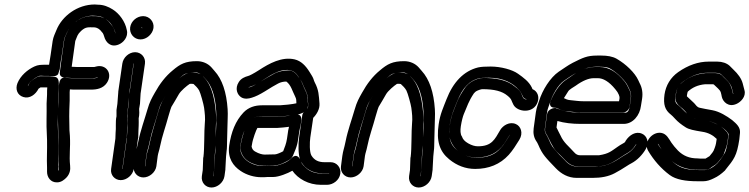

<svg xmlns="http://www.w3.org/2000/svg" viewBox="-20 -767 3345 857"><path d="M279 -420 314 -418H315H394C402 -418 409 -420 417 -422C419 -421 407 -417 394 -417H316L280 -419H275C274 -419 249 -429 244 -394C242 -383 242 -369 241 -350L240 -312C237 -244 239 -237 240 -178L241 -152C241 -92 238 -65 243 -15C244 -8 243 -7 241 -5V-7V-27L240 -28C238 -70 241 -102 240 -150L239 -178C236 -220 240 -267 239 -311L240 -350C241 -380 251 -421 224 -424L201 -427H198H160C155 -427 148 -425 144 -422L133 -415C125 -410 114 -405 108 -389C107 -385 105 -385 104 -383C109 -395 115 -403 123 -409C135 -418 144 -423 149 -426C159 -431 167 -428 178 -428H198C214 -428 227 -423 239 -435C239 -435 247 -458 247 -459C246 -468 255 -514 256 -522L265 -584C267 -601 273 -607 278 -620C294 -659 341 -697 394 -697C401 -697 405 -696 411 -696C425 -696 438 -691 450 -682C451 -681 452 -681 453 -681C471 -671 491 -643 496 -616C494 -622 491 -632 489 -637C484 -650 477 -656 469 -666C456 -684 428 -695 406 -695H396C350 -699 297 -665 280 -623C273 -607 268 -600 266 -584L253 -491L247 -444C245 -426 258 -419 279 -420ZM403 -747C325 -747 257 -695 232 -633C226 -618 218 -603 215 -584L206 -522C205 -515 201 -493 199 -478H185C163 -478 150 -478 133 -470C103 -456 72 -430 58 -396C47 -368 58 -342 84 -334C112 -325 139 -345 152 -371C153 -372 159 -376 161 -377H189H191C190 -369 190 -358 190 -344L188 -305V-304C189 -258 186 -212 189 -168L190 -142C191 -94 188 -61 190 -19V0C190 24 206 48 235 47C253 47 268 35 278 24C292 8 295 -10 293 -27C288 -75 295 -103 292 -161L290 -186C289 -244 288 -249 291 -318V-356C291 -360 292 -364 292 -368L307 -367H308H387C412 -367 440 -372 457 -397C485 -439 453 -482 409 -470C405 -469 402 -468 401 -468H323L300 -469L303 -491L316 -584C316 -585 317 -587 318 -589C325 -605 325 -613 342 -629C363 -648 373 -645 399 -645C407 -645 418 -642 428 -632C431 -629 434 -624 439 -619C442 -614 443 -610 445 -604C452 -578 474 -554 509 -568C530 -576 554 -602 546 -633C539 -671 512 -707 483 -725C464 -737 442 -746 418 -746C412 -746 408 -747 403 -747Z M527 -13H526L545 -149C545 -150 546 -151 546 -152L547 -181V-197L548 -215V-234C548 -241 550 -247 550 -253V-278L554 -305V-307L558 -360L576 -483V-484C576 -483 577 -483 577 -483L559 -359C558 -352 556 -344 556 -336L555 -304L551 -279C550 -269 551 -252 551 -251L549 -237C548 -227 549 -216 548 -179L546 -148ZM583 -534C556 -534 530 -511 526 -483L508 -359V-357L504 -304L500 -276V-272V-248C497 -236 497 -220 497 -209V-191C497 -185 496 -181 496 -175L495 -148L476 -13C472 14 492 37 519 37C546 37 573 14 577 -13L596 -149C596 -150 597 -150 597 -151L598 -185C600 -216 599 -233 599 -239L601 -251C602 -260 602 -267 601 -281L605 -305V-307L607 -340C607 -347 608 -353 609 -359L627 -483C631 -511 610 -534 583 -534ZM615 -642 614 -641C613 -642 611 -644 611 -645H612C613 -645 615 -643 615 -642ZM561 -645C557 -617 578 -591 607 -591C635 -591 661 -615 665 -642C669 -670 647 -695 619 -695C591 -695 565 -673 561 -645Z M627 -25 633 -71C636 -94 641 -100 648 -135C657 -180 676 -231 687 -272C692 -291 698 -303 700 -307C711 -326 723 -348 735 -366C710 -325 698 -310 683 -256C669 -206 655 -165 645 -114C641 -95 636 -87 634 -71L628 -25ZM820 -441C805 -437 793 -428 780 -417C802 -437 803 -437 820 -441ZM943 -153C943 -186 943 -208 944 -214C945 -224 946 -234 945 -244C941 -313 929 -382 891 -421C883 -429 881 -435 868 -439C859 -442 849 -443 839 -443C836 -443 832 -442 829 -442C836 -443 843 -444 851 -444C873 -444 887 -426 898 -414C924 -386 941 -339 945 -271C947 -233 945 -195 943 -153ZM942 -118C942 -101 942 -91 939 -68V-65L936 -9L932 19V20C932 19 931 19 931 19L936 -9V-12L938 -67C939 -83 941 -99 942 -118ZM924 70C951 70 978 47 982 19L986 -10V-13L989 -69C990 -86 993 -100 993 -113C993 -135 995 -174 995 -194C995 -224 998 -253 996 -280C991 -355 972 -413 937 -451C933 -456 928 -461 924 -466C908 -484 884 -494 859 -494C807 -494 784 -481 751 -453C719 -427 693 -393 671 -353C657 -328 648 -313 638 -278C626 -236 607 -184 598 -138C590 -99 587 -98 583 -71L577 -25C573 2 593 25 620 25C647 25 674 2 678 -25L684 -71C686 -84 691 -96 694 -112C704 -162 719 -200 732 -249C738 -272 744 -287 745 -290C757 -309 765 -324 778 -346C787 -362 815 -385 826 -392C826 -392 827 -393 831 -393C836 -393 839 -393 844 -392C852 -385 863 -374 869 -363C875 -352 889 -301 891 -286C894 -262 897 -240 894 -213C891 -186 893 -103 888 -66C888 -65 887 -64 887 -63L885 -8L881 19C877 47 897 70 924 70Z M1316 -181 1323 -215V-216L1325 -231C1326 -241 1323 -259 1301 -256C1279 -253 1279 -250 1248 -248L1222 -246H1158C1141 -246 1133 -247 1124 -245C1086 -238 1073 -195 1063 -158C1060 -146 1057 -136 1055 -124L1053 -110V-104C1056 -80 1068 -61 1087 -48C1108 -34 1134 -27 1155 -27L1201 -28C1217 -28 1235 -34 1252 -43C1265 -50 1283 -56 1290 -78C1291 -80 1294 -88 1299 -100C1305 -115 1309 -131 1311 -148ZM1266 -183V-182L1261 -148C1258 -127 1250 -107 1244 -92C1236 -87 1215 -78 1208 -78L1162 -77C1152 -77 1137 -80 1118 -91C1108 -97 1105 -104 1103 -113L1105 -124C1108 -146 1124 -189 1129 -196H1151H1216H1218L1244 -198C1254 -199 1262 -200 1270 -201ZM1316 -418C1306 -433 1292 -453 1268 -453C1247 -453 1221 -448 1202 -437C1176 -422 1176 -423 1140 -401C1119 -388 1104 -380 1096 -378C1091 -377 1088 -377 1087 -377C1089 -378 1090 -378 1094 -379C1112 -384 1132 -395 1159 -413C1197 -438 1239 -462 1277 -453C1290 -450 1304 -440 1316 -418ZM1449 7V8C1449 9 1448 8 1447 8H1420C1388 8 1363 -1 1344 -19C1329 -33 1327 -37 1324 -45C1343 -11 1379 7 1421 7ZM1319 -56C1318 -58 1305 -87 1279 -59C1273 -53 1261 -44 1243 -37C1224 -29 1210 -27 1207 -27H1181C1173 -27 1164 -26 1153 -26C1103 -26 1045 -61 1053 -117C1060 -163 1075 -205 1101 -233C1108 -241 1120 -247 1142 -247H1223H1225L1262 -250C1294 -253 1349 -254 1355 -295C1356 -305 1353 -312 1353 -324C1353 -338 1349 -352 1342 -365C1333 -383 1330 -397 1320 -413C1332 -396 1332 -387 1340 -372C1351 -351 1355 -334 1354 -320C1354 -314 1359 -292 1352 -283C1342 -269 1331 -267 1329 -251L1315 -153C1311 -123 1311 -80 1319 -56ZM1285 -5C1310 31 1357 58 1413 58H1439C1467 58 1495 37 1499 8C1503 -19 1483 -43 1456 -43H1429C1401 -43 1383 -52 1370 -73C1361 -88 1362 -132 1365 -153L1378 -241C1393 -256 1408 -280 1406 -305C1403 -342 1403 -365 1385 -399C1383 -403 1381 -408 1379 -415C1375 -426 1368 -435 1361 -447C1344 -474 1324 -495 1295 -502C1238 -515 1182 -484 1136 -454C1111 -438 1093 -429 1088 -428C1073 -424 1056 -417 1046 -401C1027 -372 1039 -343 1058 -332C1072 -324 1089 -326 1104 -331C1121 -336 1139 -345 1162 -359C1199 -382 1194 -379 1221 -394C1232 -400 1245 -403 1258 -403C1279 -388 1285 -360 1297 -337C1304 -323 1302 -320 1303 -306C1296 -304 1281 -302 1265 -300L1229 -297H1149C1118 -297 1089 -288 1067 -265C1031 -227 1012 -178 1003 -117C995 -61 1021 -26 1054 -4C1082 15 1116 24 1146 24C1157 24 1164 24 1175 23H1200C1224 23 1264 7 1285 -5Z M1552 -25 1558 -71C1561 -94 1566 -100 1573 -135C1582 -180 1601 -231 1612 -272C1617 -291 1623 -303 1625 -307C1636 -326 1648 -348 1660 -366C1635 -325 1623 -310 1608 -256C1594 -206 1580 -165 1570 -114C1566 -95 1561 -87 1559 -71L1553 -25ZM1745 -441C1730 -437 1718 -428 1705 -417C1727 -437 1728 -437 1745 -441ZM1868 -153C1868 -186 1868 -208 1869 -214C1870 -224 1871 -234 1870 -244C1866 -313 1854 -382 1816 -421C1808 -429 1806 -435 1793 -439C1784 -442 1774 -443 1764 -443C1761 -443 1757 -442 1754 -442C1761 -443 1768 -444 1776 -444C1798 -444 1812 -426 1823 -414C1849 -386 1866 -339 1870 -271C1872 -233 1870 -195 1868 -153ZM1867 -118C1867 -101 1867 -91 1864 -68V-65L1861 -9L1857 19V20C1857 19 1856 19 1856 19L1861 -9V-12L1863 -67C1864 -83 1866 -99 1867 -118ZM1849 70C1876 70 1903 47 1907 19L1911 -10V-13L1914 -69C1915 -86 1918 -100 1918 -113C1918 -135 1920 -174 1920 -194C1920 -224 1923 -253 1921 -280C1916 -355 1897 -413 1862 -451C1858 -456 1853 -461 1849 -466C1833 -484 1809 -494 1784 -494C1732 -494 1709 -481 1676 -453C1644 -427 1618 -393 1596 -353C1582 -328 1573 -313 1563 -278C1551 -236 1532 -184 1523 -138C1515 -99 1512 -98 1508 -71L1502 -25C1498 2 1518 25 1545 25C1572 25 1599 2 1603 -25L1609 -71C1611 -84 1616 -96 1619 -112C1629 -162 1644 -200 1657 -249C1663 -272 1669 -287 1670 -290C1682 -309 1690 -324 1703 -346C1712 -362 1740 -385 1751 -392C1751 -392 1752 -393 1756 -393C1761 -393 1764 -393 1769 -392C1777 -385 1788 -374 1794 -363C1800 -352 1814 -301 1816 -286C1819 -262 1822 -240 1819 -213C1816 -186 1818 -103 1813 -66C1813 -65 1812 -64 1812 -63L1810 -8L1806 19C1802 47 1822 70 1849 70Z M2257 -166C2257 -166 2256 -166 2256 -165L2229 -123C2226 -118 2220 -112 2215 -106C2191 -78 2158 -63 2108 -63C2077 -63 2049 -73 2021 -96C2000 -113 1990 -131 1987 -154C1997 -106 2044 -64 2106 -64C2165 -64 2203 -87 2230 -125C2236 -134 2257 -169 2257 -166ZM2264 -391C2232 -411 2191 -419 2139 -419C2106 -419 2071 -398 2055 -374C2040 -352 2028 -332 2021 -314C2007 -277 1994 -254 1987 -204C1985 -192 1985 -181 1985 -170C1984 -183 1986 -197 1988 -212C1994 -255 2008 -282 2020 -313C2045 -378 2078 -408 2119 -418C2124 -419 2140 -420 2163 -420C2227 -420 2269 -396 2295 -367C2308 -353 2308 -347 2315 -334C2319 -327 2325 -326 2332 -323C2314 -323 2312 -337 2308 -347C2301 -365 2282 -378 2264 -391ZM2245 -340C2266 -323 2261 -319 2272 -299C2290 -266 2362 -258 2380 -312C2388 -336 2379 -360 2357 -369C2356 -370 2355 -374 2354 -376C2341 -403 2316 -421 2292 -438C2267 -456 2216 -470 2170 -470C2145 -470 2128 -469 2114 -466C2049 -450 2002 -399 1973 -324C1960 -290 1944 -257 1938 -212C1927 -137 1942 -91 1985 -56C2019 -28 2058 -13 2101 -13C2161 -13 2212 -33 2251 -76C2269 -96 2283 -119 2298 -143C2317 -174 2304 -204 2283 -213C2255 -226 2225 -207 2213 -187C2188 -144 2175 -114 2113 -114C2100 -114 2086 -118 2070 -127C2054 -136 2046 -146 2043 -155C2043 -156 2042 -158 2041 -159C2035 -168 2034 -185 2037 -204C2041 -229 2046 -247 2050 -257C2066 -294 2071 -314 2095 -350C2099 -355 2103 -359 2112 -363C2124 -368 2132 -369 2132 -369C2187 -369 2221 -360 2245 -340Z M2422 -258 2413 -194C2411 -177 2417 -172 2422 -163C2435 -139 2447 -108 2465 -90C2477 -78 2490 -66 2501 -54C2517 -36 2536 -24 2561 -24H2648H2652C2677 -27 2696 -33 2713 -42C2742 -58 2756 -70 2784 -86C2797 -94 2808 -105 2816 -119C2818 -122 2819 -123 2820 -124V-123C2820 -123 2820 -122 2819 -121C2810 -106 2797 -91 2779 -81C2734 -56 2705 -23 2632 -23H2561C2537 -23 2518 -32 2501 -52L2500 -53C2466 -86 2445 -111 2439 -124C2433 -136 2425 -156 2418 -167C2412 -176 2411 -184 2412 -194L2422 -267C2425 -285 2431 -295 2435 -309C2445 -342 2471 -389 2498 -407C2521 -422 2531 -431 2555 -443C2584 -458 2603 -465 2610 -466C2622 -468 2632 -469 2638 -469H2657C2680 -469 2695 -466 2703 -461C2737 -442 2773 -404 2782 -384C2790 -366 2800 -355 2796 -326L2791 -294C2789 -281 2785 -264 2771 -264H2579C2572 -264 2566 -265 2560 -265C2526 -265 2498 -270 2474 -280C2474 -280 2460 -285 2459 -285C2441 -285 2424 -273 2422 -258ZM2572 -214H2764C2805 -214 2836 -252 2841 -295L2846 -326C2850 -352 2846 -376 2835 -396C2833 -400 2831 -404 2829 -409C2814 -442 2774 -481 2732 -505C2714 -515 2691 -519 2664 -519H2645C2600 -519 2581 -509 2537 -487C2512 -474 2499 -463 2474 -447C2436 -421 2401 -365 2386 -316C2381 -301 2375 -286 2372 -267L2362 -194C2359 -172 2363 -152 2375 -135C2376 -133 2380 -128 2383 -120C2401 -77 2416 -63 2461 -16C2485 9 2516 27 2554 27H2625C2663 27 2696 21 2724 6C2743 -4 2759 -14 2773 -23C2785 -31 2794 -36 2798 -38C2825 -52 2848 -77 2862 -101C2880 -132 2867 -161 2846 -170C2818 -183 2789 -164 2773 -139C2769 -133 2773 -134 2763 -128C2752 -122 2744 -117 2737 -112C2709 -93 2699 -81 2654 -74H2569C2560 -74 2551 -77 2541 -89C2519 -114 2496 -130 2482 -162C2476 -175 2469 -186 2464 -198L2468 -227C2499 -218 2533 -214 2572 -214ZM2458 -286C2462 -286 2467 -285 2474 -281C2486 -275 2499 -271 2513 -270C2536 -268 2555 -265 2579 -265H2761C2776 -265 2788 -279 2790 -290L2795 -326C2797 -339 2796 -353 2790 -364C2782 -380 2779 -389 2768 -403C2735 -444 2699 -468 2656 -468H2637C2600 -468 2562 -451 2523 -422C2520 -420 2513 -415 2504 -409C2476 -391 2450 -347 2438 -317C2437 -314 2425 -286 2458 -286ZM2497 -329C2502 -338 2510 -348 2516 -359C2520 -367 2543 -380 2549 -384C2582 -408 2609 -418 2630 -418H2649C2671 -418 2698 -404 2727 -368C2732 -362 2735 -358 2736 -356C2739 -349 2747 -340 2745 -326L2743 -315H2586C2563 -315 2547 -318 2525 -320C2512 -321 2506 -325 2497 -329Z M2936 -96C2941 -90 2946 -84 2954 -74C2948 -81 2942 -88 2936 -96ZM3047 -260C3034 -271 3019 -288 3009 -296C2991 -309 2992 -320 2996 -345C3000 -373 3012 -391 3032 -405C3068 -430 3102 -442 3136 -442H3174C3191 -442 3198 -436 3199 -435L3217 -417C3234 -401 3243 -387 3246 -376L3253 -349C3252 -348 3253 -348 3252 -348C3252 -348 3251 -350 3251 -352C3245 -378 3240 -394 3222 -411C3213 -419 3207 -426 3204 -429C3193 -441 3177 -441 3163 -441H3134H3131C3086 -437 3046 -420 3015 -390C3004 -379 2999 -361 2997 -346C2995 -333 2992 -322 3000 -309C3010 -292 3023 -288 3038 -271C3042 -266 3044 -263 3047 -260ZM3077 -240C3080 -239 3083 -239 3086 -238C3082 -239 3079 -239 3077 -240ZM3183 -211C3171 -217 3158 -223 3144 -226C3155 -224 3169 -219 3183 -211ZM2933 -100C2928 -107 2921 -116 2917 -123C2916 -124 2917 -124 2917 -125C2918 -125 2918 -124 2920 -121C2925 -113 2929 -106 2933 -100ZM2979 -48C3012 -20 3050 -9 3099 -9H3127C3145 -9 3149 -16 3158 -22C3168 -28 3176 -33 3184 -42C3198 -60 3206 -67 3211 -80C3219 -101 3225 -118 3227 -134C3230 -154 3233 -168 3225 -177C3217 -186 3208 -195 3198 -202C3203 -199 3208 -195 3213 -191C3227 -179 3231 -171 3232 -169C3231 -158 3231 -152 3230 -145C3225 -113 3220 -93 3216 -86C3211 -77 3200 -58 3182 -38C3169 -24 3144 -8 3127 -8H3099C3031 -8 3007 -23 2979 -48ZM3093 -60C3058 -60 3030 -71 3006 -95C2996 -105 2983 -121 2977 -130C2966 -146 2956 -170 2931 -174C2890 -180 2851 -131 2873 -94C2898 -52 2930 -15 2969 14C2997 35 3041 42 3092 42H3120C3135 42 3150 37 3166 29C3184 21 3200 9 3216 -6C3217 -7 3217 -8 3218 -9C3256 -56 3269 -71 3280 -145C3281 -154 3282 -163 3283 -174C3285 -199 3268 -214 3248 -231C3224 -249 3192 -269 3160 -275C3136 -279 3117 -283 3103 -286C3090 -289 3087 -298 3078 -307C3065 -320 3056 -327 3046 -337C3046 -338 3046 -342 3047 -346C3048 -352 3049 -356 3050 -358C3070 -376 3094 -388 3128 -391H3156C3161 -391 3164 -391 3166 -390C3170 -386 3177 -380 3185 -372C3199 -359 3198 -352 3202 -334C3207 -313 3231 -287 3267 -303C3286 -311 3311 -336 3303 -364L3295 -395C3289 -417 3274 -437 3254 -456L3237 -473C3224 -485 3204 -492 3182 -492H3143C3097 -492 3051 -476 3007 -445C2973 -421 2952 -386 2946 -345C2940 -300 2948 -276 2975 -255C2978 -253 2986 -245 2995 -235C3006 -223 3021 -211 3040 -199C3055 -189 3078 -185 3114 -179C3142 -175 3163 -163 3179 -147C3179 -145 3178 -139 3177 -134C3176 -125 3173 -112 3165 -94C3164 -91 3158 -83 3147 -70C3146 -69 3134 -62 3129 -59H3107C3102 -59 3098 -60 3093 -60Z"/></svg>

Font: AppleStorm
Style: CBoIta
Weight: 400
Foundry: Cannot Into Space Fonts
Version: Version 1.01